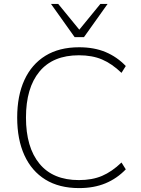

<svg xmlns="http://www.w3.org/2000/svg" viewBox="-20 -955 724 983"><path d="M385 8Q283 8 212.5 -35.5Q142 -79 105 -160Q68 -241 68 -353Q68 -465 105 -545.5Q142 -626 212.5 -669.5Q283 -713 385 -713Q462 -713 520.5 -688.5Q579 -664 624 -617L602 -582Q553 -629 502.5 -650.5Q452 -672 384 -672Q251 -672 182 -588.5Q113 -505 113 -353Q113 -201 182 -117Q251 -33 384 -33Q452 -33 502.5 -54.5Q553 -76 602 -123L624 -88Q579 -41 520 -16.5Q461 8 385 8ZM362 -765 241 -935H278L386 -803L494 -935H531L410 -765Z"/></svg>

Font: Mulish ExtraLight
Style: Regular
Weight: 200
Designer: Vernon Adams
Foundry: Vernon Adams
Version: Version 3.603